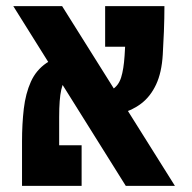

<svg xmlns="http://www.w3.org/2000/svg" viewBox="-20 -606 626 626"><path d="M390.1 0 23.4 -585.9H182.6L550.3 0ZM101.1 0V-132.3H246.1V0ZM51.8 0Q51.8 -15.1 51.8 -54.2Q51.8 -93.3 51.8 -144.5Q51.8 -201.7 57.6 -251.5Q63.5 -301.3 80.6 -339.4Q97.7 -377.4 131.3 -400.4Q165 -423.3 221.2 -427.2L233.9 -369.6Q213.9 -366.2 200.2 -354.7Q186.5 -343.3 179.7 -313.2Q172.9 -283.2 172.9 -224.1Q172.9 -198.7 172.9 -164.1Q172.9 -129.4 172.9 -94.7Q172.9 -60.1 172.9 -33.9Q172.9 -7.8 172.9 0ZM290 -226.1 285.2 -301.8Q324.7 -301.8 345.5 -314Q366.2 -326.2 374.8 -353Q383.3 -379.9 386.2 -424.3Q388.7 -463.4 390.9 -505.4Q393.1 -547.4 393.1 -585.9H516.1Q516.1 -547.4 514.4 -503.2Q512.7 -459 510.7 -428.2Q507.3 -369.6 489 -330.6Q470.7 -291.5 440.7 -268.6Q410.6 -245.6 372.3 -235.8Q334 -226.1 290 -226.1ZM322.8 -453.6V-585.9H511.7L477.5 -453.6Z"/></svg>

Font: Cascadia Mono
Style: Regular
Weight: 400
Monospace: yes
Designer: Aaron Bell
Foundry: Saja Typeworks
Version: Version 2404.023